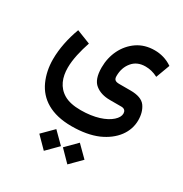

<svg xmlns="http://www.w3.org/2000/svg" viewBox="-193 -547 1100 1152"><g transform="rotate(30 357.0 29.5)"><path d="M361.3 381.8 435.5 457.5 510.7 381.8 435.5 307.1ZM197.8 381.8 272.5 457.5 347.7 381.8 272.5 307.1ZM341.8 246.6C412.6 246.6 472.7 235.8 522 214.8C619.6 171.9 671.9 97.7 671.9 16.1C671.9 -22.5 662.6 -54.2 644.5 -79.1C626 -104 591.8 -116.2 542.5 -116.2H464.8C437 -116.2 425.8 -124.5 425.8 -149.4C425.8 -188 436.5 -220.2 458.5 -246.6C480 -272.9 510.3 -286.1 548.8 -286.1C576.7 -286.1 605 -279.8 634.8 -264.2L670.4 -360.4C631.8 -387.2 588.9 -397.9 548.3 -397.9C502.4 -397.9 462.4 -386.2 428.7 -363.3C360.8 -316.9 322.8 -237.3 322.8 -149.4C322.8 -94.2 335.9 -56.6 362.3 -36.1C388.2 -15.1 422.4 -4.9 463.9 -4.9H543C566.9 -4.9 574.7 9.8 574.7 25.4C574.7 42 565.4 59.1 546.4 76.2C508.3 110.4 437 135.7 341.8 135.7C292.5 135.7 253.9 127.4 225.6 110.8C168.9 77.6 147.5 19.5 147.5 -46.9C147.5 -105.5 164.1 -171.9 185.1 -234.9L89.4 -272.5C61.5 -197.8 45.4 -118.7 45.4 -46.4C45.4 7.8 55.7 57.1 75.7 101.6C116.2 190.4 201.2 246.6 341.8 246.6Z"/></g></svg>

Font: Vazirmatn Medium
Style: Regular
Weight: 500
Designer: Saber Rastikerdar
Foundry: Saber Rastikerdar
Version: Version 33.003